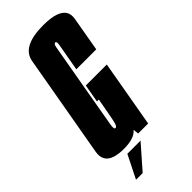

<svg xmlns="http://www.w3.org/2000/svg" viewBox="-296 -721 909 909"><g transform="rotate(-45 159.0 -266.0)"><path d="M76 4Q0.5 4 -21.5 -30Q-34.5 -50.5 -28.5 -82.5Q-13 -169 17 -340.5Q47.5 -516 62.2 -598.2Q77 -680.5 219 -680.5Q319 -680.5 341.5 -638.5Q350.5 -621 346.5 -596.5Q331.5 -512.5 316 -422H182.5Q203 -538 207 -560Q210 -578.5 204.5 -581.5Q203 -582.5 201.5 -582.5Q192.5 -582.5 189 -562.2Q185.5 -542 148 -329.5Q118 -158 112.5 -126Q107.5 -98 114.5 -94.5Q115.5 -94 117 -94Q124.5 -94 129.5 -107.8Q134.5 -121.5 149 -203L156.5 -245.5H144L160 -336H300.5L241.5 0H174.5L171.5 -27.5Q145.5 4 76 4ZM12.6 147.6 70.5 31.7H158.8L57.2 147.6Z"/></g></svg>

Font: Anybody UltraCondensed Regular
Style: Bold Italic
Weight: 700
Width: 1
Italic angle: -10°
Designer: Tyler Finck
Foundry: Etcetera Type Company
Version: Version 1.010; ttfautohint (v1.8.3) -l 8 -r 50 -G 200 -x 14 